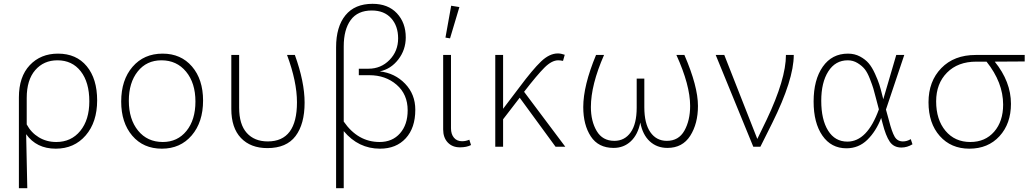

<svg xmlns="http://www.w3.org/2000/svg" viewBox="-20 -769 5397 1006"><path d="M79 -259Q79 -367 136 -427.5Q193 -488 284 -488Q380 -488 434.5 -422Q489 -356 489 -243Q489 -129 429 -59.5Q369 10 272 10Q171 10 117 -66L123 217H79ZM120 -256V-117Q143 -74 183.5 -49.5Q224 -25 275 -25Q353 -25 400.5 -83Q448 -141 448 -238Q448 -338 403 -395.5Q358 -453 281 -453Q209 -453 164.5 -401.5Q120 -350 120 -256Z M615 -237Q615 -350 674.5 -419Q734 -488 832 -488Q928 -488 986 -420.5Q1044 -353 1044 -242Q1044 -129 984.5 -59.5Q925 10 828 10Q731 10 673 -58Q615 -126 615 -237ZM833 -25Q910 -25 957 -83Q1004 -141 1004 -237Q1004 -334 955 -393.5Q906 -453 826 -453Q748 -453 701.5 -394.5Q655 -336 655 -241Q655 -144 703.5 -84.5Q752 -25 833 -25Z M1381 7Q1293 7 1242.5 -46Q1192 -99 1192 -198V-481H1233V-205Q1233 -117 1273 -72.5Q1313 -28 1383 -28Q1536 -28 1536 -233Q1536 -341 1484 -481H1525Q1576 -340 1576 -231Q1576 -119 1528.5 -56Q1481 7 1381 7Z M1971 10Q1858 10 1781 -82V217H1741V-521Q1741 -629 1790 -689Q1839 -749 1932 -749Q2013 -749 2059.5 -699.5Q2106 -650 2106 -573Q2106 -508 2067 -457.5Q2028 -407 1970 -395Q2049 -386 2102.5 -330.5Q2156 -275 2156 -194Q2156 -99 2106 -44.5Q2056 10 1971 10ZM1969 -25Q2036 -25 2076 -70.5Q2116 -116 2116 -191Q2116 -275 2058 -325Q2000 -375 1915 -375H1860V-409H1911Q1976 -409 2021 -455Q2066 -501 2066 -568Q2066 -633 2029.5 -673.5Q1993 -714 1928 -714Q1854 -714 1817.5 -664Q1781 -614 1781 -526V-132Q1855 -25 1969 -25Z M2338 -568 2314 -572 2344 -739 2387 -732ZM2390 3Q2350 3 2326 -22.5Q2302 -48 2302 -91V-481H2343V-97Q2343 -66 2358.5 -47.5Q2374 -29 2401 -29Q2421 -29 2439 -37L2448 -9Q2425 3 2390 3Z M2575 0V-481H2616V-199L2701 -311Q2771 -405 2815 -447Q2859 -489 2903 -489Q2919 -489 2939 -482L2930 -450Q2915 -453 2905 -453Q2871 -453 2832.5 -414.5Q2794 -376 2726 -288L2942 0H2891L2703 -257L2616 -144V0Z M3316 -357H3356V-207Q3356 -122 3387.5 -76.5Q3419 -31 3474 -31Q3536 -31 3566 -84.5Q3596 -138 3596 -214Q3596 -323 3524 -481H3566Q3637 -317 3637 -214Q3637 -121 3596.5 -57.5Q3556 6 3477 6Q3422 6 3384.5 -28.5Q3347 -63 3335 -127Q3322 -63 3285 -28.5Q3248 6 3195 6Q3115 6 3075.5 -54.5Q3036 -115 3036 -208Q3036 -320 3103 -481H3145Q3076 -324 3076 -208Q3076 -134 3106.5 -82.5Q3137 -31 3199 -31Q3253 -31 3284.5 -75.5Q3316 -120 3316 -205Z M4026 -124 3964 0H3927L3730 -481H3775L3948 -41L3997 -142Q4098 -355 4098 -481H4139Q4139 -352 4026 -124Z M4415 8Q4335 8 4289 -58.5Q4243 -125 4243 -237Q4243 -351 4291 -419.5Q4339 -488 4423 -488Q4458 -488 4486 -473Q4514 -458 4531.5 -437.5Q4549 -417 4564.5 -383Q4580 -349 4587.5 -325.5Q4595 -302 4604 -265L4608 -249L4676 -481H4718L4622 -195L4638 -137Q4653 -78 4667.5 -53Q4682 -28 4711 -28Q4732 -28 4752 -40L4761 -13Q4733 4 4703 4Q4663 4 4642 -26.5Q4621 -57 4604 -124L4597 -151Q4570 -81 4524.5 -36.5Q4479 8 4415 8ZM4283 -241Q4283 -142 4319 -84.5Q4355 -27 4420 -27Q4524 -27 4585 -196L4570 -253Q4561 -288 4556 -305Q4551 -322 4538 -355.5Q4525 -389 4511 -406.5Q4497 -424 4473.5 -438.5Q4450 -453 4422 -453Q4357 -453 4320 -395Q4283 -337 4283 -241Z M5277 -225Q5277 -121 5217 -55.5Q5157 10 5059 10Q4963 10 4904 -56.5Q4845 -123 4845 -233Q4845 -343 4912 -412Q4979 -481 5092 -481H5349V-447L5192 -446Q5277 -341 5277 -225ZM4885 -238Q4885 -142 4934 -83.5Q4983 -25 5064 -25Q5142 -25 5189 -79Q5236 -133 5236 -221Q5236 -337 5149 -446H5095Q4999 -446 4942 -388.5Q4885 -331 4885 -238Z"/></svg>

Font: Cantarell Light
Style: Regular
Weight: 300
Designer: Dave Crossland, Nikolaus Waxweiler, Florian Fecher, Jacques Le Bailly, Eben Sorkin, Alexei Vanyashin, Alexios Zavras, Em
Version: Version 0.303